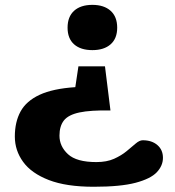

<svg xmlns="http://www.w3.org/2000/svg" viewBox="-20 -544 700 770"><path d="M350.5 -343Q303.5 -343 277.2 -366.2Q251 -389.5 251 -433Q251 -477 277.2 -500.8Q303.5 -524.5 350.5 -524.5Q397 -524.5 423.5 -500.8Q450 -477 450 -433Q450 -389.5 423.5 -366.2Q397 -343 350.5 -343ZM356 205Q245.5 205 175.8 178Q106 151 72.8 105.2Q39.5 59.5 39.5 3.5Q39.5 -55 62.5 -97Q85.5 -139 138.8 -163.8Q192 -188.5 282 -194.5L294.5 -278H401L423 -101Q343 -102.5 298.5 -93Q254 -83.5 236.2 -60.8Q218.5 -38 218.5 0Q218.5 43 252.8 74.5Q287 106 366.5 106Q408 106 437.5 92.8Q467 79.5 487.8 62.2Q508.5 45 524 31.8Q539.5 18.5 552.5 18.5Q589 18.5 611.2 37.8Q633.5 57 633.5 89Q633.5 120.5 608.8 146.8Q584 173 523.8 189Q463.5 205 356 205Z"/></svg>

Font: Newsreader 6pt SemiBold
Style: Regular
Weight: 600
Designer: Hugues Gentile
Foundry: Production Type
Version: Version 1.003; ttfautohint (v1.8.3)